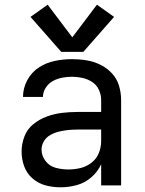

<svg xmlns="http://www.w3.org/2000/svg" viewBox="-20 -790 616 818"><path d="M238 8Q273 8 307.5 -1.5Q342 -11 369 -34.5Q396 -58 411 -90V0H496V-364Q496 -395 487 -425Q478 -455 456.5 -478Q435 -501 407 -514.5Q379 -528 348.5 -533Q318 -538 287 -538Q250 -538 213.5 -530.5Q177 -523 145.5 -502.5Q114 -482 96 -448Q78 -414 78 -377H163Q163 -377 163 -377Q163 -377 163 -377Q163 -398 175 -416.5Q187 -435 205.5 -445Q224 -455 245 -459Q266 -463 287 -463Q309 -463 331.5 -458Q354 -453 373 -440.5Q392 -428 401.5 -407Q411 -386 411 -364V-313H309Q276 -313 243.5 -309Q211 -305 179.5 -293.5Q148 -282 122 -261Q96 -240 84 -208.5Q72 -177 72 -144Q72 -112 83 -81.5Q94 -51 119 -29.5Q144 -8 175 0Q206 8 238 8ZM271 -68Q244 -68 217.5 -75Q191 -82 174 -104Q157 -126 157 -153Q157 -172 167.5 -189Q178 -206 195.5 -215.5Q213 -225 232 -229.5Q251 -234 270 -236Q289 -238 309 -238H411V-189Q411 -163 401 -138Q391 -113 369.5 -96.5Q348 -80 322.5 -74Q297 -68 271 -68ZM241 -569H335L466 -718L393 -770L288 -631L183 -770L110 -718Z"/></svg>

Font: Iosevka Sparkle
Style: Regular
Weight: 400
Designer: Belleve Invis
Foundry: Belleve Invis
Version: Version 4.5.0; ttfautohint (v1.8.3)